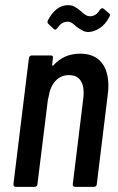

<svg xmlns="http://www.w3.org/2000/svg" viewBox="-20 -724 459 744"><path d="M202 -615Q195 -605 188 -612L168 -631Q162 -636 165 -644Q196 -704 244 -704Q258 -704 269 -698Q280 -692 293 -681Q296 -679 302.5 -673Q309 -667 315.5 -664Q322 -661 329 -661Q352 -661 367 -686Q375 -696 382 -690L403 -672Q409 -667 404 -659Q388 -628 365 -614Q342 -600 322 -600Q311 -600 301 -605Q291 -610 277 -620Q274 -622 267 -628.5Q260 -635 254.5 -637.5Q249 -640 242 -640Q231 -640 221.5 -634.5Q212 -629 202 -615ZM400 -391Q400 -373 397 -353L355 -10Q355 -6 352 -3Q349 0 344 0H271Q266 0 263.5 -3Q261 -6 262 -10L303 -345Q304 -352 304 -366Q304 -398 289.5 -415.5Q275 -433 248 -433Q216 -433 195 -410.5Q174 -388 168 -347Q167 -341 166 -341L125 -10Q125 -6 122 -3Q119 0 114 0H41Q32 0 32 -10L92 -499Q94 -509 103 -509H177Q187 -509 185 -499L182 -472Q182 -470 184 -469.5Q186 -469 188 -472Q228 -516 291 -516Q344 -516 372 -483.5Q400 -451 400 -391Z"/></svg>

Font: Barlow Condensed Medium
Style: Italic
Weight: 500
Width: 3
Italic angle: -7°
Designer: Jeremy Tribby
Foundry: Tribby Type
Version: Version 1.408